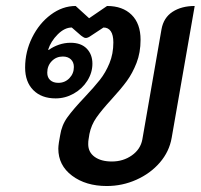

<svg xmlns="http://www.w3.org/2000/svg" viewBox="-20 -613 671 642"><path d="M175 -116Q175 -123 177 -137L181 -160Q186 -194 205.5 -221Q225 -248 263 -288Q295 -322 314 -346Q333 -370 346 -401.5Q359 -433 359 -471Q359 -496 350.5 -508.5Q342 -521 326 -521L285 -494Q274 -486 267 -486Q262 -486 257.5 -489.5Q253 -493 251 -494L220 -521Q196 -521 173 -498Q150 -475 141 -447L143 -446Q158 -457 177 -463.5Q196 -470 216 -470Q251 -470 270 -450.5Q289 -431 289 -400Q289 -370 272 -343Q255 -316 226.5 -300Q198 -284 166 -284Q119 -284 91.5 -311.5Q64 -339 64 -387Q64 -440 87.5 -487.5Q111 -535 150 -564Q189 -593 233 -593L278 -552L338 -593Q390 -593 420 -563.5Q450 -534 450 -480Q450 -437 436.5 -402.5Q423 -368 404 -342Q385 -316 353 -281Q320 -245 302.5 -220Q285 -195 279 -165L276 -146Q275 -141 275 -131Q275 -104 296.5 -88.5Q318 -73 354 -73Q392 -73 421 -93.5Q450 -114 456 -147L520 -515Q527 -554 557 -573.5Q587 -593 631 -593L554 -152Q546 -106 514.5 -69.5Q483 -33 436 -12Q389 9 337 9Q267 9 221 -25.5Q175 -60 175 -116ZM227 -389Q227 -405 217 -414.5Q207 -424 190 -424Q168 -424 153 -408.5Q138 -393 138 -370Q138 -354 148 -345Q158 -336 175 -336Q197 -336 212 -351.5Q227 -367 227 -389Z"/></svg>

Font: K2D Medium
Style: Italic
Weight: 500
Italic angle: -10°
Designer: Katatrad Aksorn Co.,Ltd.
Foundry: Cadson Demak Co.,Ltd.
Version: Version 1.000; ttfautohint (v1.6)